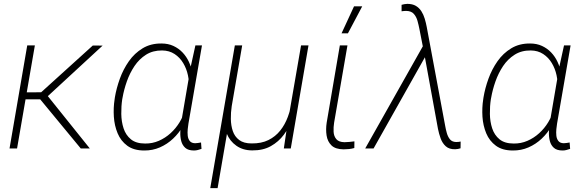

<svg xmlns="http://www.w3.org/2000/svg" viewBox="-20 -761 2993 984"><path d="M158.7 -528.3 67.4 0H28.8L119.6 -528.3ZM505.9 -527.3 207.5 -252H96.7L100.6 -287.6L190.9 -288.1L455.6 -527.8ZM394 0 181.2 -257.8 208.5 -289.1 440.4 0Z M567.4 -252 568.8 -262.2Q576.7 -309.1 594.2 -357.7Q611.8 -406.2 640.6 -447.3Q669.4 -488.3 710.9 -513.4Q752.4 -538.6 807.6 -538.1Q841.8 -538.1 868.7 -525.6Q895.5 -513.2 915.5 -492.2Q935.5 -471.2 948.2 -443.8Q960.9 -416.5 966.6 -386Q972.2 -355.5 970.2 -324.7L947.8 -190.4Q938.5 -150.9 917.7 -114.7Q897 -78.6 866.9 -50.3Q836.9 -22 799.3 -5.6Q761.7 10.7 719.2 10.3Q665.5 10.3 632.3 -14.2Q599.1 -38.6 582.8 -77.9Q566.4 -117.2 563.5 -162.8Q560.5 -208.5 567.4 -252ZM608.4 -262.2 606.4 -252Q601.1 -216.8 601.6 -177.2Q602.1 -137.7 613.3 -103.3Q624.5 -68.8 650.9 -47.1Q677.2 -25.4 723.6 -25.4Q760.7 -24.9 793.9 -39.3Q827.1 -53.7 854.2 -78.4Q881.3 -103 900.4 -134.5Q919.4 -166 928.7 -200.7L947.8 -309.1Q950.2 -341.8 943.1 -375.5Q936 -409.2 918.9 -437.7Q901.9 -466.3 874.8 -484.1Q847.7 -502 811 -502.4Q763.7 -502.9 728.5 -480.7Q693.4 -458.5 669.2 -422.4Q645 -386.2 630.1 -343.8Q615.2 -301.3 608.4 -262.2ZM981.4 -528.3H1015.1L945.8 -127.9Q943.8 -116.2 942.1 -99.1Q940.4 -82 942.1 -65.7Q943.8 -49.3 952.6 -38.3Q961.4 -27.3 980 -26.9Q987.8 -26.9 995.1 -28.3Q1002.4 -29.8 1010.3 -30.8L1012.7 2Q1002.9 5.4 993.7 7.8Q984.4 10.3 974.1 10.3Q944.8 10.3 929.7 -3.2Q914.6 -16.6 908.9 -37.8Q903.3 -59.1 904.1 -83Q904.8 -106.9 907.7 -128.4L957.5 -419.4Z M1522.9 -528.3H1561L1470.2 0H1434.6L1453.1 -125ZM1477.5 -246.1 1503.4 -247.1Q1495.6 -199.7 1479 -153.8Q1462.4 -107.9 1435.1 -71Q1407.7 -34.2 1367.9 -12Q1328.1 10.3 1272.9 9.8Q1225.6 9.8 1191.7 -13.9Q1157.7 -37.6 1141.8 -77.1Q1126 -116.7 1132.3 -162.6L1141.6 -216.3H1167.5Q1162.6 -184.6 1163.1 -151.1Q1163.6 -117.7 1173.1 -89.4Q1182.6 -61 1205.8 -43.5Q1229 -25.9 1269.5 -25.9Q1319.8 -25.4 1355.7 -43.2Q1391.6 -61 1416 -91.6Q1440.4 -122.1 1455.1 -161.9Q1469.7 -201.7 1477.5 -246.1ZM1183.6 -528.3H1221.2L1095.2 203.1H1057.6Z M1721.7 -528.3H1760.7L1692.4 -132.8Q1688.5 -108.9 1689.7 -85.9Q1690.9 -63 1703.6 -47.9Q1716.3 -32.7 1745.6 -32.2Q1758.3 -32.2 1771 -33.7Q1783.7 -35.2 1796.4 -36.6L1795.9 -2.4Q1782.2 1.5 1768.6 2.9Q1754.9 4.4 1740.7 4.4Q1699.2 3.9 1679 -15.6Q1658.7 -35.2 1653.8 -66.4Q1648.9 -97.7 1654.3 -132.8ZM1730.5 -590.3 1794.4 -728.5H1836.4L1763.2 -590.3Z M2159.2 -470.2 1894.5 0H1851.6L2154.8 -537.6L2183.6 -523.9ZM2067.4 -741.2Q2093.8 -741.2 2111.1 -731Q2128.4 -720.7 2139.4 -703.6Q2150.4 -686.5 2156.7 -665.3Q2163.1 -644 2167 -623L2261.7 -115.2Q2264.6 -98.6 2269.8 -79.8Q2274.9 -61 2285.6 -47.4Q2296.4 -33.7 2317.4 -33.2Q2323.2 -32.7 2329.1 -33.7Q2335 -34.7 2340.8 -35.6L2340.3 -1Q2334 1 2326.9 2.4Q2319.8 3.9 2312.5 3.9Q2281.7 4.4 2264.4 -11.5Q2247.1 -27.3 2238.3 -51.5Q2229.5 -75.7 2224.6 -100.6L2155.3 -480.5L2129.4 -612.8Q2125.5 -632.8 2119.6 -654.1Q2113.8 -675.3 2100.8 -689.9Q2087.9 -704.6 2062 -705.1Q2056.2 -705.6 2050 -704.6Q2043.9 -703.6 2038.1 -703.1V-736.3Q2045.4 -738.3 2052.7 -739.7Q2060.1 -741.2 2067.4 -741.2Z M2456.5 -252 2458 -262.2Q2465.8 -309.1 2483.4 -357.7Q2501 -406.2 2529.8 -447.3Q2558.6 -488.3 2600.1 -513.4Q2641.6 -538.6 2696.8 -538.1Q2731 -538.1 2757.8 -525.6Q2784.7 -513.2 2804.7 -492.2Q2824.7 -471.2 2837.4 -443.8Q2850.1 -416.5 2855.7 -386Q2861.3 -355.5 2859.4 -324.7L2836.9 -190.4Q2827.6 -150.9 2806.9 -114.7Q2786.1 -78.6 2756.1 -50.3Q2726.1 -22 2688.5 -5.6Q2650.9 10.7 2608.4 10.3Q2554.7 10.3 2521.5 -14.2Q2488.3 -38.6 2471.9 -77.9Q2455.6 -117.2 2452.6 -162.8Q2449.7 -208.5 2456.5 -252ZM2497.6 -262.2 2495.6 -252Q2490.2 -216.8 2490.7 -177.2Q2491.2 -137.7 2502.4 -103.3Q2513.7 -68.8 2540 -47.1Q2566.4 -25.4 2612.8 -25.4Q2649.9 -24.9 2683.1 -39.3Q2716.3 -53.7 2743.4 -78.4Q2770.5 -103 2789.6 -134.5Q2808.6 -166 2817.9 -200.7L2836.9 -309.1Q2839.4 -341.8 2832.3 -375.5Q2825.2 -409.2 2808.1 -437.7Q2791 -466.3 2763.9 -484.1Q2736.8 -502 2700.2 -502.4Q2652.8 -502.9 2617.7 -480.7Q2582.5 -458.5 2558.3 -422.4Q2534.2 -386.2 2519.3 -343.8Q2504.4 -301.3 2497.6 -262.2ZM2870.6 -528.3H2904.3L2835 -127.9Q2833 -116.2 2831.3 -99.1Q2829.6 -82 2831.3 -65.7Q2833 -49.3 2841.8 -38.3Q2850.6 -27.3 2869.1 -26.9Q2877 -26.9 2884.3 -28.3Q2891.6 -29.8 2899.4 -30.8L2901.9 2Q2892.1 5.4 2882.8 7.8Q2873.5 10.3 2863.3 10.3Q2834 10.3 2818.8 -3.2Q2803.7 -16.6 2798.1 -37.8Q2792.5 -59.1 2793.2 -83Q2793.9 -106.9 2796.9 -128.4L2846.7 -419.4Z"/></svg>

Font: Roboto ExtraLight
Style: Italic
Weight: 250
Designer: Christian Robertson
Foundry: Google
Version: Version 3.009; 2024